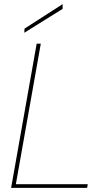

<svg xmlns="http://www.w3.org/2000/svg" viewBox="-20 -912 520 932"><path d="M34 0 158 -700H178L57 -18H406L403 0ZM98 -753 99 -773 284 -892V-869Z"/></svg>

Font: DM Sans 17pt Thin
Style: Italic
Weight: 250
Italic angle: -10°
Version: Version 4.004;gftools[0.9.30]